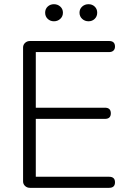

<svg xmlns="http://www.w3.org/2000/svg" viewBox="-20 -902 619 922"><path d="M503.9 -53.2Q532.2 -53.2 532.2 -26.6Q532.2 0 503.9 0H124Q109.9 0 100.3 -9Q90.8 -18.1 90.8 -30.8V-673.8Q90.8 -687 100.3 -696Q109.9 -705.1 124 -705.1H503.9Q532.2 -705.1 532.2 -678.2Q532.2 -666 524.7 -658.9Q517.1 -651.9 503.9 -651.9H151.9V-384.8H483.9Q512.2 -384.8 512.2 -357.9Q512.2 -331.1 483.9 -331.1H151.9V-53.2ZM374.5 -811.5Q361.8 -823.2 361.8 -841.1Q361.8 -858.9 374.5 -870.4Q387.2 -881.8 405 -881.8Q422.9 -881.8 434.8 -870.4Q446.8 -858.9 446.8 -841.1Q446.8 -823.2 434.8 -811.5Q422.9 -799.8 405 -799.8Q387.2 -799.8 374.5 -811.5ZM209 -811.5Q196.8 -823.2 196.8 -841.1Q196.8 -858.9 209 -870.4Q221.2 -881.8 239 -881.8Q256.8 -881.8 269.5 -870.4Q282.2 -858.9 282.2 -841.1Q282.2 -823.2 269.5 -811.5Q256.8 -799.8 239 -799.8Q221.2 -799.8 209 -811.5Z"/></svg>

Font: Nunito-Light
Style: Regular
Weight: 300
Designer: Vernon Adams
Foundry: newtypography
Version: Version 3.000